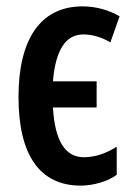

<svg xmlns="http://www.w3.org/2000/svg" viewBox="-20 -572 420 602"><path d="M233 10C270 10 317 -2 346 -24V-112C313 -91 278 -79 243 -79C184 -79 152 -131 146 -235H283V-317H146C154 -415 186 -464 241 -464C271 -464 302 -454 326 -439L355 -521C320 -541 280 -552 239 -552C104 -552 38 -445 38 -268C38 -87 104 10 233 10Z"/></svg>

Font: Noto Sans Display Condensed Medium
Style: Regular
Weight: 500
Width: 3
Designer: Monotype Design Team
Foundry: Monotype Imaging Inc.
Version: Version 1.900